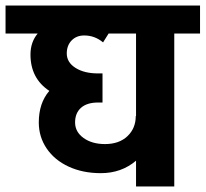

<svg xmlns="http://www.w3.org/2000/svg" viewBox="-55 -673 742 693"><path d="M667 -552H574V0H436V-93Q383 -48 309 -48Q244 -48 193 -71.5Q142 -95 113.5 -137Q85 -179 85 -231Q85 -301 123 -345Q55 -390 55 -476Q55 -521 81 -552H-35V-653H667ZM436 -254V-552H337L317 -520Q287 -545 249 -545Q221 -545 203.5 -527Q186 -509 186 -480Q186 -448 217.5 -428Q249 -408 299 -408H315V-303H299Q259 -303 237.5 -284Q216 -265 216 -231Q216 -197 246.5 -175Q277 -153 324 -153Q375 -153 405 -181.5Q435 -210 435 -254Z"/></svg>

Font: Akshar SemiBold
Style: Regular
Weight: 600
Designer: Tall Chai
Foundry: Tall Chai
Version: Version 1.000